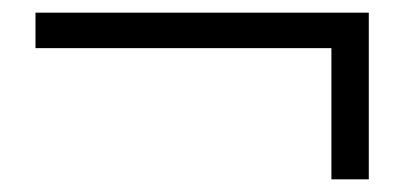

<svg xmlns="http://www.w3.org/2000/svg" viewBox="-20 -460 655 303"><path d="M36 -384V-440H562V-177H503V-406L525 -384Z"/></svg>

Font: Noto Serif SC ExtraLight Black
Style: Regular
Weight: 900
Version: Version 2.002-H1;hotconv 1.1.0;makeotfexe 2.6.0